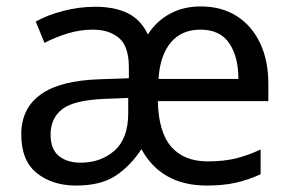

<svg xmlns="http://www.w3.org/2000/svg" viewBox="-20 -566 904 596"><path d="M603 -546Q668 -546 715 -516Q762 -486 787.5 -432Q813 -378 813 -306V-252H470Q472 -156 511.5 -110.5Q551 -65 625 -65Q675 -65 713 -74.5Q751 -84 789 -102V-25Q749 -7 710.5 1.5Q672 10 622 10Q481 10 419 -103Q385 -51 339 -20.5Q293 10 216 10Q143 10 94.5 -28.5Q46 -67 46 -149Q46 -229 106 -272.5Q166 -316 290 -320L380 -323V-357Q380 -422 349.5 -448Q319 -474 268 -474Q228 -474 189.5 -462Q151 -450 118 -433L91 -499Q126 -519 176 -532Q226 -545 275 -545Q337 -545 377.5 -524.5Q418 -504 439 -459Q465 -500 507 -523Q549 -546 603 -546ZM602 -474Q544 -474 510.5 -434.5Q477 -395 472 -321H720Q720 -390 691.5 -432Q663 -474 602 -474ZM303 -259Q209 -255 173 -227Q137 -199 137 -148Q137 -103 162.5 -82Q188 -61 230 -61Q293 -61 335.5 -98.5Q378 -136 378 -214V-262Z"/></svg>

Font: Noto Sans Tifinagh SIL
Style: Regular
Weight: 400
Designer: JamraPatel
Foundry: JamraPatel LLC
Version: Version 2.006; ttfautohint (v1.8.4.7-5d5b)